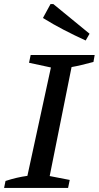

<svg xmlns="http://www.w3.org/2000/svg" viewBox="-36 -919 483 939"><path d="M-16 0 -9 -34Q46 -52 98 -59L213 -589L106 -612L114 -650H427L421 -616Q387 -607 362 -601Q337 -595 314 -591L207 -58L305 -39L297 0ZM383 -721Q328 -746 276 -773Q224 -800 174 -831L211 -899H225L402 -754Z"/></svg>

Font: Piazzolla Medium
Style: Italic
Weight: 500
Italic angle: -11.3°
Designer: Juan Pablo del Peral
Foundry: Huerta Tipografica
Version: Version 1.330